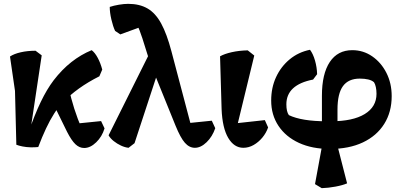

<svg xmlns="http://www.w3.org/2000/svg" viewBox="-20 -755 2081 999"><path d="M179 10Q161 12 139 11.5Q117 11 97 7Q77 3 65 -2L58 -282L32 -461Q53 -475 88 -483Q123 -491 165 -491L197 -467L135 -54L128 -65Q160 -158 192 -224.5Q224 -291 259 -337Q302 -393 351.5 -432Q401 -471 457 -494Q474 -481 488.5 -454Q503 -427 512 -393L497 -358Q380 -299 307 -222Q284 -199 262 -164.5Q240 -130 219.5 -86.5Q199 -43 179 10ZM418 15Q393 15 372.5 -4.5Q352 -24 329 -69L249 -232L339 -295Q349 -244 366.5 -189.5Q384 -135 406 -84L358 -110L506 -125L524 -87Q511 -44 480.5 -14.5Q450 15 418 15Z M994 14Q965 14 942 -12Q919 -38 893 -102L769 -408Q758 -437 746 -475.5Q734 -514 721 -555Q713 -579 706.5 -596Q700 -613 692.5 -627Q685 -641 674 -656L724 -619L606 -576L579 -594Q568 -617 559.5 -653.5Q551 -690 551 -719Q572 -726 599 -730.5Q626 -735 647 -735Q706 -735 747.5 -711Q789 -687 818.5 -633Q848 -579 872 -488L980 -79L935 -112L1082 -127L1100 -88Q1085 -44 1055 -15Q1025 14 994 14ZM649 14Q630 12 609.5 2.5Q589 -7 571.5 -21Q554 -35 545 -51L762 -486L810 -406L680 -10Z M1246 14Q1198 14 1167.5 -37.5Q1137 -89 1133 -187L1125 -462Q1148 -475 1186 -483.5Q1224 -492 1269 -493L1303 -466L1210 -83L1175 -110L1358 -130L1375 -92Q1365 -63 1345 -39Q1325 -15 1299.5 -0.5Q1274 14 1246 14Z M1654 224 1619 203 1656 2 1655 -59V-257Q1655 -371 1696 -432.5Q1737 -494 1813 -494Q1870 -494 1916.5 -462Q1963 -430 1990.5 -376Q2018 -322 2018 -255Q2018 -172 1979 -110Q1940 -48 1868 -14Q1796 20 1696 20Q1604 20 1535.5 -11.5Q1467 -43 1429 -100Q1391 -157 1391 -232Q1391 -299 1416.5 -354Q1442 -409 1487.5 -446.5Q1533 -484 1593 -496Q1609 -475 1619 -440Q1629 -405 1630 -369L1609 -341Q1470 -314 1470 -212Q1470 -174 1483 -156Q1550 -124 1679 -124H1702Q1816 -124 1877.5 -161.5Q1939 -199 1939 -267Q1939 -286 1935.5 -302Q1932 -318 1926 -327Q1915 -337 1896 -341.5Q1877 -346 1852 -346Q1793 -346 1764.5 -307Q1736 -268 1736 -185V-51V4L1786 199Q1763 209 1725.5 216Q1688 223 1654 224Z"/></svg>

Font: Eczar SemiBold
Style: Regular
Weight: 600
Designer: Vaibhav Singh
Foundry: Rosetta Type Foundry
Version: Version 2.000